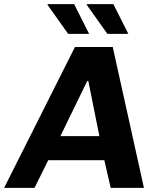

<svg xmlns="http://www.w3.org/2000/svg" viewBox="-66 -915 772 935"><path d="M635 0H473L442 -135H169L102 0H-46L299 -686H483ZM359 -521 228 -252H418L364 -521ZM368 -750H266L165 -892L167 -895H295ZM559 -750H457L356 -892L358 -895H486Z"/></svg>

Font: Chivo
Style: Bold Italic
Weight: 700
Italic angle: -8.05°
Designer: Hector Gatti
Foundry: Omnibus-Type
Version: Version 1.007